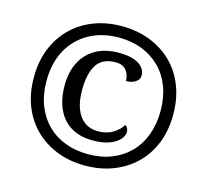

<svg xmlns="http://www.w3.org/2000/svg" viewBox="-105 -846 1055 978"><g transform="rotate(15 422.5 -357.5)"><path d="M422 10Q342 10 275 -16Q208 -42 158.5 -90Q109 -138 82 -206Q55 -274 55 -358Q55 -441 82 -508.5Q109 -576 158 -624.5Q207 -673 274.5 -699Q342 -725 422 -725Q502 -725 569.5 -699Q637 -673 686.5 -625Q736 -577 763 -509Q790 -441 790 -357Q790 -273 763 -205.5Q736 -138 686.5 -90Q637 -42 569.5 -16Q502 10 422 10ZM427.5 -124Q358 -124 311 -153.2Q264 -182.3 240.5 -235.1Q217 -287.8 217 -358.4Q217 -427 242.7 -479Q268.4 -530.9 318.7 -560.5Q369 -590 441.6 -590Q489.9 -590 521 -579.2Q552 -568.4 567.5 -549.7Q583 -530.9 583 -508Q583 -486 562.5 -473Q542 -460 513 -460Q513 -479 506 -497Q499 -515 483 -527Q467 -539 440 -539Q368.6 -539 338.8 -492Q309 -445 309 -357.9Q309 -300.2 324.5 -259.6Q340 -219 369.6 -197.5Q399.2 -176 441 -176Q488 -176 521 -197Q554 -218 567 -243Q575.4 -239 580.2 -230.5Q585 -222 585 -211Q585 -191 567.6 -170.8Q550.2 -150.6 515 -137.3Q479.7 -124 427.5 -124ZM422.5 -50Q491 -50 545.8 -71.7Q600.7 -93.3 640.5 -133.7Q680.3 -174 701.6 -231.1Q723 -288.2 723 -358.1Q723 -429 701.5 -485.5Q680 -542 640 -581.9Q600.1 -621.7 545 -643.4Q489.9 -665 422.7 -665Q334 -665 266.2 -627.5Q198.5 -590.1 160.2 -521Q122 -452 122 -356.7Q122 -284.9 144.2 -227.9Q166.5 -170.9 206.6 -131.1Q246.8 -91.3 301.9 -70.6Q357 -50 422.5 -50Z"/></g></svg>

Font: Noto Serif Thai
Style: Regular
Weight: 400
Designer: Monotype Design Team
Foundry: Monotype Imaging Inc.
Version: Version 2.001